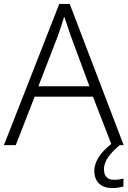

<svg xmlns="http://www.w3.org/2000/svg" viewBox="-20 -737 648 975"><path d="M508 123C508 77 542 39 588 0H608L334 -717H281L0 0H60L156 -246H452L545 -6C495 33 459 81 459 130C459 187 493 218 551 218C575 218 592 214 607 210V170C596 173 580 176 559 176C526 176 508 158 508 123ZM339 -556 434 -299H175L274 -555C283 -580 296 -618 306 -653C316 -622 332 -575 339 -556Z"/></svg>

Font: Noto Sans Telugu Light
Style: Regular
Weight: 300
Designer: Jelle Bosma - Monotype Design Team
Foundry: Monotype Imaging Inc.
Version: Version 2.005